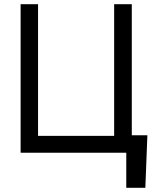

<svg xmlns="http://www.w3.org/2000/svg" viewBox="-20 -727 755 914"><path d="M671.9 167H581.1V0H532.2V-83H681.6ZM78.1 -707H161.1V-80.1H523.4V-707H607.4V0H78.1Z"/></svg>

Font: Pretendard GOV Variable
Style: Regular
Weight: 400
Designer: Base glyphs from Inter by Rasmus Andersson; Hangul glyphs from Noto Sans CJK(Source Han Sans) by Jang Soo-young and Kang
Foundry: Kil Hyung-jin
Version: Version 1.307;Glyphs 3.2 (3192)